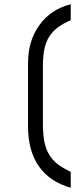

<svg xmlns="http://www.w3.org/2000/svg" viewBox="-20 -759 391 904"><path d="M313 50Q276 33 251 13.5Q226 -6 210.5 -32.5Q195 -59 188.5 -94Q182 -129 182 -177V-448Q182 -492 188.5 -525.5Q195 -559 210.5 -584.5Q226 -610 251 -629Q276 -648 313 -664V-739Q219 -715 165.5 -641Q112 -567 112 -462V-164Q112 -49 163 24Q214 97 313 125Z"/></svg>

Font: Involve
Style: Regular
Weight: 400
Designer: Stefan Peev
Foundry: Context Ltd.
Version: Version 1.001